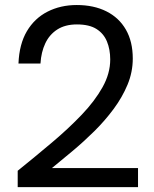

<svg xmlns="http://www.w3.org/2000/svg" viewBox="-20 -756 615 768"><path d="M50.8 -7.6V-72.9Q122.4 -130.7 188.5 -186.5Q254.7 -242.3 307.2 -297.4Q359.6 -352.4 390.3 -407.4Q420.9 -462.3 420.9 -518Q420.9 -558 407.9 -589.8Q394.9 -621.6 366.1 -639.9Q337.3 -658.3 287.7 -658.3Q240.9 -658.3 209.3 -638.1Q177.8 -617.9 161.2 -582.7Q144.6 -547.6 141.9 -501.9H53.9Q56.9 -579.2 87.5 -631.1Q118.2 -682.9 170.2 -709.4Q222.2 -735.9 287 -735.9Q355.1 -735.9 405.6 -710.6Q456.1 -685.3 483.6 -637.4Q511.1 -589.5 511.1 -521.8Q511.1 -467.8 490.2 -417.4Q469.2 -366.9 434.5 -320.1Q399.8 -273.3 357.3 -231.2Q314.7 -189.2 270.5 -152.2Q226.4 -115.2 187.7 -83.7H532.1V-7.6Z"/></svg>

Font: Poppins Variable
Style: Regular
Weight: 100
Designer: Jonny Pinhorn
Foundry: Indian Type Foundry
Version: Version 6.000